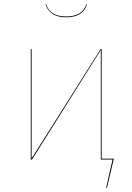

<svg xmlns="http://www.w3.org/2000/svg" viewBox="-20 -747 620 899"><path d="M193 -727H196Q214 -670 290 -670Q366 -670 384 -727H387Q379 -698 355 -682Q331 -666 290 -666Q250 -666 226 -682Q202 -698 193 -727ZM513 -4 481 132H477L507 0H452V-394V-513L130 0H124V-517H128V-124V-5L451 -517H456V-4Z"/></svg>

Font: FiraGO Four
Style: Regular
Weight: 100
Designer: bBox Type
Foundry: bBox Type GmbH
Version: Version 1.001